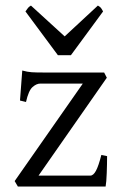

<svg xmlns="http://www.w3.org/2000/svg" viewBox="-20 -683 430 703"><path d="M372.1 -111.3Q372.1 -83 370.8 -49.3Q369.6 -15.6 366.7 0H45.4L33.7 -20L283.2 -377H127.9Q113.3 -377 98.9 -364Q84.5 -351.1 75.2 -309.6L53.2 -314.9L61.5 -424.8Q81.1 -419.4 96.2 -418.5Q111.3 -417.5 140.1 -417.5H361.3L371.1 -398.4L121.1 -40H310.5Q321.8 -40 331.3 -57.6Q340.8 -75.2 351.1 -115.7ZM239.7 -481H191.9L73.2 -641.1Q79.6 -650.4 82.8 -654.3Q85.9 -658.2 93.3 -662.6L216.8 -549.8L338.4 -662.6Q346.2 -658.2 349.4 -654.3Q352.5 -650.4 357.4 -641.1Z"/></svg>

Font: Dai Banna SIL Light
Style: Regular
Weight: 300
Designer: Victor Gaultney
Foundry: SIL International
Version: Version 4.000